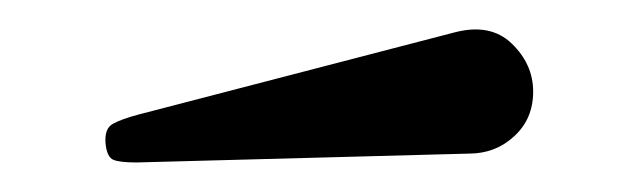

<svg xmlns="http://www.w3.org/2000/svg" viewBox="-20 -817 435 130"><path d="M297.5 -713 72.5 -707Q61 -707 56.8 -708.8Q52.5 -710.5 51.5 -719.5Q50.5 -730 56.5 -733.2Q62.5 -736.5 74 -739.5L287.5 -795Q312 -801.5 326.5 -787.5Q341 -773.5 341 -755Q341 -736.5 328.2 -724.8Q315.5 -713 297.5 -713Z"/></svg>

Font: Besley* Narrow Medium
Style: Regular
Weight: 500
Width: 4
Designer: Owen Earl
Foundry: indestructible type*
Version: Version 3.000; ttfautohint (v1.8.3)